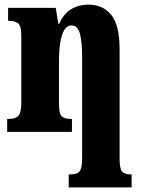

<svg xmlns="http://www.w3.org/2000/svg" viewBox="-20 -570 609 830"><path d="M277 240V184H284Q313 184 324 171Q335 158 335 113V-325Q335 -389 325.5 -424.5Q316 -460 289 -460Q269 -460 257 -439Q245 -418 240 -383Q235 -348 235 -306V-121Q235 -79 246.5 -67.5Q258 -56 286 -56H291V0H11V-56H20Q48 -56 60 -70Q72 -84 72 -124V-416Q72 -457 59 -468.5Q46 -480 18 -480H15V-536H221L232 -467H236Q255 -511 288 -530.5Q321 -550 362 -550Q425 -550 461 -505.5Q497 -461 497 -357V115Q497 158 507.5 171Q518 184 546 184H549V240Z"/></svg>

Font: Noto Serif ExtraCondensed Black
Style: Regular
Weight: 900
Width: 2
Designer: Monotype Design Team
Foundry: Monotype Imaging Inc.
Version: Version 2.015; ttfautohint (v1.8.4.7-5d5b)